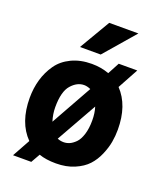

<svg xmlns="http://www.w3.org/2000/svg" viewBox="-166 -969 942 1130"><g transform="rotate(20 305.5 -404.0)"><path d="M206.1 -674.8 319.3 -867.2H502L335.9 -674.8ZM30.3 -293Q30.3 -353.5 45.9 -407.7Q61.5 -461.9 93.3 -507.3Q125 -552.7 180.2 -579.1Q235.4 -605.5 306.6 -605.5Q365.2 -605.5 415 -586.9L454.1 -660.2H570.3L500 -531.2Q582 -445.3 582 -293Q582 -253.9 575.2 -215.3Q568.4 -176.8 549.8 -133.3Q531.2 -89.8 501.5 -57.6Q471.7 -25.4 421.4 -3.9Q371.1 17.6 306.6 17.6Q244.1 17.6 200.2 2L168 58.6H53.7L115.2 -52.7Q30.3 -138.7 30.3 -293ZM410.2 -376 267.6 -123Q286.1 -115.2 306.6 -115.2Q325.2 -115.2 343.3 -123Q361.3 -130.9 379.9 -149.4Q398.4 -168 410.2 -205.1Q421.9 -242.2 421.9 -293Q421.9 -338.9 410.2 -376ZM347.7 -462.9Q325.2 -472.7 306.6 -472.7Q262.7 -472.7 226.6 -431.6Q190.4 -390.6 190.4 -293Q190.4 -249 204.1 -206.1Z"/></g></svg>

Font: Gothic A1 Black
Style: Regular
Weight: 900
Version: Version 2.50